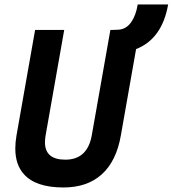

<svg xmlns="http://www.w3.org/2000/svg" viewBox="-20 -827 770 857"><path d="M263.2 9.8Q139.6 9.8 86.9 -49.3Q48.3 -91.8 48.3 -164.1Q48.3 -191.4 53.7 -222.7L136.7 -693.4H266.6L183.6 -222.7Q180.7 -206.1 180.7 -191.9Q180.7 -114.3 271.5 -114.3Q370.1 -114.3 389.6 -222.7L472.7 -693.4H480.5L505.4 -694.3Q542 -695.3 564.5 -726.6Q586.9 -757.8 594.7 -807.1H730.5Q703.6 -653.3 587.4 -607.9L519.5 -222.7Q499.5 -107.9 434.6 -49.1Q369.6 9.8 263.2 9.8Z"/></svg>

Font: CaskaydiaCove NFP
Style: Bold Italic
Weight: 700
Italic angle: -10°
Designer: Aaron Bell
Foundry: Saja Typeworks
Version: Version 2111.001; VTT 6.35;Nerd Fonts 3.1.1